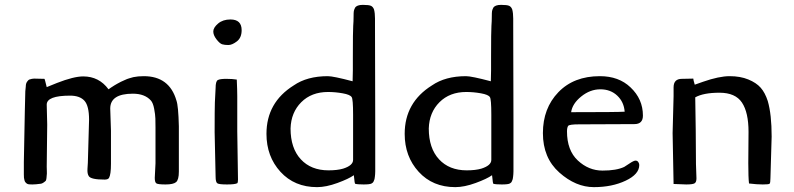

<svg xmlns="http://www.w3.org/2000/svg" viewBox="-20 -757 3261 789"><path d="M120 -434 163 -433Q164 -432 172 -399Q180 -402 214 -416Q283 -443 322 -443Q387 -443 426 -390L436 -397Q447 -404 450 -406L462 -413Q472 -419 477 -421Q482 -423 492.5 -428Q503 -433 510.5 -435Q518 -437 528 -440Q547 -444 571 -444Q676 -444 705 -344Q713 -322 715 -238V-52Q715 -18 703.5 -8.5Q692 1 660.5 1Q629 1 622.5 -3.5Q616 -8 616 -26L619 -86V-206Q619 -210 619 -232Q619 -254 618.5 -270Q618 -286 613.5 -310Q609 -334 600 -344Q575 -372 526 -372Q433 -372 433 -311L436 -220V-84Q436 -40 428 -26Q424 -19 410 -19Q354 -19 345 -33Q338 -43 339.5 -64Q341 -85 341 -88L346 -265Q346 -322 327 -343Q308 -364 268 -364Q172 -364 172 -327L174 -245L172 -72Q172 -66 172.5 -53.5Q173 -41 172 -37L171 -25Q170 -17 168 -14Q156 -3 148 -2Q126 1 113.5 1Q101 1 96.5 0Q92 -1 89 -3.5Q86 -6 84 -8.5Q82 -11 80.5 -16.5Q79 -22 78.5 -26.5Q78 -31 78 -40V-91L82 -299L84 -382L86 -402Q86 -414 91.5 -421.5Q97 -429 100 -430Q112 -434 120 -434Z M927 -677Q973 -677 973 -633Q973 -602 953.5 -587Q934 -572 918.5 -572Q903 -572 893 -575Q883 -578 869.5 -595.5Q856 -613 856.5 -628.5Q857 -644 876.5 -660.5Q896 -677 927 -677ZM955 -217 958 -19Q958 -7 955 -4Q945 1 913 1Q881 1 873.5 -3.5Q866 -8 866 -31L862 -214Q862 -310 863 -336L866 -395Q866 -423 875 -428Q884 -433 909.5 -433Q935 -433 953 -430Q955 -386 955 -361Z M1521 -655 1522 -256V-53Q1522 -44 1521.5 -41Q1521 -38 1520.5 -31Q1520 -24 1519 -21Q1515 -9 1512.5 -7Q1510 -5 1507 -3Q1500 1 1474 1Q1448 1 1439 -2Q1437 -7 1436 -20Q1435 -33 1434 -37Q1413 -22 1366.5 -5Q1320 12 1283 12Q1190 12 1132.5 -51Q1075 -114 1075 -207Q1075 -336 1187 -406Q1242 -444 1327 -444Q1350 -444 1429 -423L1430 -467V-520Q1430 -632 1431.5 -651Q1433 -670 1433 -688Q1433 -706 1434 -711.5Q1435 -717 1439 -725Q1446 -737 1471 -737Q1496 -737 1504.5 -733Q1513 -729 1517 -718Q1521 -703 1521 -681ZM1174 -229Q1174 -148 1216 -102.5Q1258 -57 1330 -57Q1366 -57 1390 -64Q1431 -77 1431 -100V-285Q1431 -351 1425 -358Q1419 -368 1388.5 -373.5Q1358 -379 1328 -379Q1260 -379 1218 -337Q1176 -295 1174 -229Z M2089 -655 2090 -256V-53Q2090 -44 2089.5 -41Q2089 -38 2088.5 -31Q2088 -24 2087 -21Q2083 -9 2080.5 -7Q2078 -5 2075 -3Q2068 1 2042 1Q2016 1 2007 -2Q2005 -7 2004 -20Q2003 -33 2002 -37Q1981 -22 1934.5 -5Q1888 12 1851 12Q1758 12 1700.5 -51Q1643 -114 1643 -207Q1643 -336 1755 -406Q1810 -444 1895 -444Q1918 -444 1997 -423L1998 -467V-520Q1998 -632 1999.5 -651Q2001 -670 2001 -688Q2001 -706 2002 -711.5Q2003 -717 2007 -725Q2014 -737 2039 -737Q2064 -737 2072.5 -733Q2081 -729 2085 -718Q2089 -703 2089 -681ZM1742 -229Q1742 -148 1784 -102.5Q1826 -57 1898 -57Q1934 -57 1958 -64Q1999 -77 1999 -100V-285Q1999 -351 1993 -358Q1987 -368 1956.5 -373.5Q1926 -379 1896 -379Q1828 -379 1786 -337Q1744 -295 1742 -229Z M2587 -247Q2587 -247 2358 -246Q2321 -246 2315 -240Q2310 -233 2310 -217Q2310 -139 2354.5 -97.5Q2399 -56 2456 -56Q2513 -56 2545 -71Q2546 -71 2565 -84Q2584 -97 2591.5 -97Q2599 -97 2603 -91Q2607 -85 2607 -79Q2607 -41 2551 -14.5Q2495 12 2420.5 12Q2346 12 2278.5 -48Q2211 -108 2211 -210Q2211 -312 2274.5 -378Q2338 -444 2445 -444Q2523 -444 2571 -398Q2622 -350 2622 -282Q2622 -247 2587 -247ZM2327 -296Q2517 -296 2547 -298Q2544 -338 2516.5 -364Q2489 -390 2447 -390Q2405 -390 2368.5 -360.5Q2332 -331 2327 -296Z M2782 -433 2829 -434Q2829 -429 2835 -409Q2841 -411 2869 -421Q2935 -444 2978.5 -444Q3022 -444 3055 -430.5Q3088 -417 3106 -396.5Q3124 -376 3135 -342Q3151 -287 3151 -196Q3151 -196 3146 -25Q3146 -5 3142.5 -2Q3139 1 3114.5 1Q3090 1 3058 -3Q3055 -27 3055 -87L3056 -215Q3056 -295 3029 -335.5Q3002 -376 2936.5 -376Q2871 -376 2837 -357L2839 -223Q2840 -133 2840 -83L2842 -24Q2842 -8 2834 -3.5Q2826 1 2800 1L2748 -1L2744 -210L2748 -362V-398Q2748 -433 2782 -433Z"/></svg>

Font: Cagliostro
Style: Regular
Weight: 400
Designer: Matthew Desmond
Foundry: Matthew Desmond
Version: Version